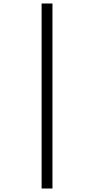

<svg xmlns="http://www.w3.org/2000/svg" viewBox="-20 -819 540 1098"><path d="M218 -799V259H280V-799Z"/></svg>

Font: Noto Serif Sinhala SemiCondensed
Style: Regular
Weight: 400
Width: 4
Designer: Jelle Bosma - Monotype Design Team
Foundry: Monotype Imaging Inc.
Version: Version 2.007